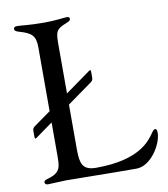

<svg xmlns="http://www.w3.org/2000/svg" viewBox="-83 -804 770 878"><g transform="rotate(-10 302.5 -365.0)"><path d="M54.7 -214.8 134.2 -272V-128.2C133.9 -67.1 136.7 -40.1 74.9 -22C61.1 -17.8 54.7 -16 54.7 -7.1C54.7 -0.7 59.7 3.9 69.2 3.9C82.4 3.9 108.7 1.4 154.1 0.4C222.3 0.4 344.8 3.6 480.1 3.6C546.5 3.6 603.7 -87.4 603.7 -141.3C603.7 -154.8 600.5 -159.8 594.8 -159.8C589.5 -159.8 584.5 -154.5 578.8 -146C555.8 -113.3 503.6 -32.3 299.4 -32.3C234.4 -32.3 227.3 -66.1 226.6 -128.2V-338.4L343.4 -422.2C349.8 -427.2 352.3 -432.2 352.6 -440.3V-469.5C352.3 -477.6 350.1 -478.7 343.4 -474.1L226.6 -390.3V-616.8C226.6 -676.8 230.1 -688.6 278.8 -707.4C294.7 -713.8 299 -717.3 299 -724.4C299 -730.5 295.1 -734 286.2 -734C269.2 -734 236.5 -727.3 179.7 -727.3C109.4 -727.3 76.3 -733.3 54 -733.3C43.7 -733.3 39.1 -729 39.1 -721.9C39.1 -715.6 43.3 -710.9 60.4 -706C115.1 -690.3 134.2 -676.1 134.2 -620.7V-324.2L54.7 -267.4C48.3 -262.1 45.8 -257.5 45.5 -249.3V-219.5C45.8 -211.3 47.9 -210.2 54.7 -214.8Z"/></g></svg>

Font: Margiela Serif Text
Style: Regular
Weight: 400
Designer: Andreas Faust, Stefan Endress
Version: Version 1.002;FEAKit 1.0